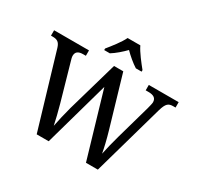

<svg xmlns="http://www.w3.org/2000/svg" viewBox="-190 -1159 1432 1387"><g transform="rotate(30 526.5 -465.5)"><path d="M392 -784V-771H439C475 -793 517 -830 547 -861C577 -830 621 -793 656 -771H704V-784C673 -822 622 -886 601 -931H495C474 -886 423 -822 392 -784ZM91 -616 274 0H374L526 -541L685 0H784L951 -591C970 -657 988 -669 1027 -669H1046V-714H797V-669H820C864 -669 886 -654 886 -620C886 -608 878 -582 874 -564L794 -281C776 -218 763 -162 753 -115C745 -160 730 -223 711 -288L588 -707H511L390 -286C373 -224 360 -165 350 -115C340 -162 326 -220 310 -277L224 -579C219 -595 215 -610 215 -621C215 -654 235 -669 275 -669H298V-714H7V-669H20C59 -669 78 -658 91 -616Z"/></g></svg>

Font: Noto Serif Georgian Medium
Style: Regular
Weight: 500
Designer: Monotype Design Team, Akaki Razmadze
Foundry: Google LLC
Version: Version 2.003